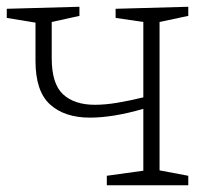

<svg xmlns="http://www.w3.org/2000/svg" viewBox="-21 -548 618 568"><path d="M536 -28V0H295V-28L403 -43V-226Q358 -213 318.5 -206.5Q279 -200 245 -200Q170 -200 127 -239Q84 -278 84 -368V-481L-1 -495V-522L214 -528V-501L132 -483V-376Q132 -300 165.5 -269Q199 -238 260 -238Q290 -238 326 -244Q362 -250 403 -260V-483L321 -495V-522L536 -528V-501L451 -483V-44Z"/></svg>

Font: Bitter Light
Style: Regular
Weight: 300
Designer: Sol Matas, and Bitter project Authors
Foundry: Sol Matas
Version: Version 2.001